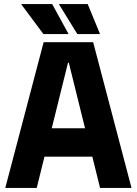

<svg xmlns="http://www.w3.org/2000/svg" viewBox="-20 -917 674 946"><path d="M84 -897 194 -749H318L237 -897ZM270 -897 361 -749H473L412 -897ZM195 -709 6 9H161L199 -145H435L473 9H628L439 -709ZM399 -285H235L315 -608H319Z"/></svg>

Font: Kalas SG
Style: Bold
Weight: 700
Designer: Kalas
Foundry: Kalas
Version: Version 2.000;FEAKit 1.0